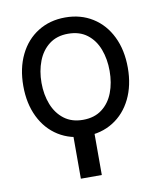

<svg xmlns="http://www.w3.org/2000/svg" viewBox="-82 -607 765 873"><g transform="rotate(-10 300.0 -170.0)"><path d="M317.4 197.3V-31.2H220.7V197.3ZM151.4 -23.4C187.8 -0.7 229.8 10.7 277.3 10.7C324.9 10.7 366.9 -0.7 403.3 -23.4C439.8 -46.2 468.1 -78.3 488.3 -119.6C508.5 -161 518.6 -208.7 518.6 -262.7C518.6 -317.4 508.5 -365.4 488.3 -406.7C468.1 -448.1 439.8 -480.1 403.3 -502.9C366.9 -525.7 324.9 -537.1 277.3 -537.1C229.8 -537.1 187.8 -525.7 151.4 -502.9C114.9 -480.1 86.6 -448.1 66.4 -406.7C46.2 -365.4 36.1 -317.4 36.1 -262.7C36.1 -208.7 46.2 -161 66.4 -119.6C86.6 -78.3 114.9 -46.2 151.4 -23.4ZM365.2 -91.3C341.8 -73.4 312.5 -64.5 277.3 -64.5C242.8 -64.5 213.9 -73.4 190.4 -91.3C167 -109.2 149.4 -133.1 137.7 -163.1C126 -193 120.1 -226.2 120.1 -262.7C120.1 -299.2 126 -332.5 137.7 -362.8C149.4 -393.1 167 -417.2 190.4 -435.1C213.9 -453 242.8 -461.9 277.3 -461.9C312.5 -461.9 341.8 -453 365.2 -435.1C388.7 -417.2 406.1 -393.1 417.5 -362.8C428.9 -332.5 434.6 -299.2 434.6 -262.7C434.6 -226.2 428.9 -193 417.5 -163.1C406.1 -133.1 388.7 -109.2 365.2 -91.3Z"/></g></svg>

Font: Pretendard Variable
Style: Regular
Weight: 400
Designer: Base glyphs from Inter by Rasmus Andersson; Hangeul glyphs from Noto Sans CJK(Source Han Sans) by Jang Soo-young and Kan
Foundry: Kil Hyung-jin
Version: Version 1.309;Glyphs 3.2 (3225)